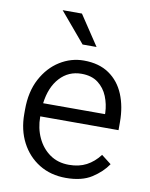

<svg xmlns="http://www.w3.org/2000/svg" viewBox="-85 -813 694 886"><g transform="rotate(10 262.0 -370.0)"><path d="M284.7 9.8Q213.4 9.8 159.4 -23.4Q105.5 -56.6 75.2 -114.7Q44.9 -172.9 44.9 -247.6V-268.1Q44.9 -352.1 77.1 -412.6Q109.4 -473.1 161.6 -505.6Q213.9 -538.1 273.4 -538.1Q344.7 -538.1 392.1 -505.6Q439.5 -473.1 462.9 -416.5Q486.3 -359.9 486.3 -287.6V-249.5H119.6V-247.6Q119.6 -193.8 140.4 -149.4Q161.1 -105 198.7 -78.6Q236.3 -52.2 288.1 -52.2Q335.4 -52.2 370.1 -70.6Q404.8 -88.9 431.6 -124L477.5 -88.4Q451.7 -49.8 405.5 -20Q359.4 9.8 284.7 9.8ZM273.4 -476.1Q212.9 -476.1 172.4 -432.1Q131.8 -388.2 122.1 -311.5H412.1V-318.4Q410.6 -357.9 396 -394Q381.3 -430.2 351.3 -453.1Q321.3 -476.1 273.4 -476.1ZM226.6 -750 319.8 -609.9H254.4L136.2 -750Z"/></g></svg>

Font: Vazirmatn RD Light
Style: Regular
Weight: 300
Designer: Saber Rastikerdar
Foundry: Saber Rastikerdar
Version: Version 32.102